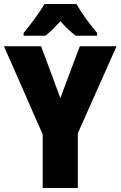

<svg xmlns="http://www.w3.org/2000/svg" viewBox="-20 -947 607 967"><path d="M365 -927H204C183 -889 129 -816 99 -781V-767H208C230 -783 254 -807 284 -840C313 -808 338 -784 362 -767H469V-781C430 -828 390 -882 365 -927ZM284 -453 187 -714H0L195 -270V0H372V-276L567 -714H382Z"/></svg>

Font: Noto Sans Armenian Condensed Black
Style: Regular
Weight: 900
Width: 3
Designer: Monotype Design Team
Foundry: Monotype Imaging Inc.
Version: Version 2.008